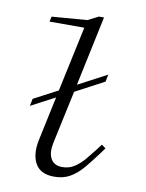

<svg xmlns="http://www.w3.org/2000/svg" viewBox="-85 -811 671 882"><g transform="rotate(10 250.0 -370.0)"><path d="M229 10Q165 10 141 -32.5Q117 -75 131 -143L175 -350L63 -291L70 -325L182 -384L247 -688H85L90 -712L255 -725L304 -750H328L259 -424L393 -495L386 -461L252 -390L199 -143Q189 -95 204.5 -67.5Q220 -40 258 -40Q290 -40 315 -56.5Q340 -73 360.5 -97.5Q381 -122 398 -144L420 -173L439 -159L417 -129Q389 -91 362 -59Q335 -27 303.5 -8.5Q272 10 229 10Z"/></g></svg>

Font: Xanh Mono
Style: Italic
Weight: 400
Italic angle: -12°
Monospace: yes
Designer: Lam Bao, Duy Dao
Foundry: Yellow Type Foundry
Version: Version 3.101; ttfautohint (v1.8.3)